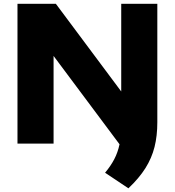

<svg xmlns="http://www.w3.org/2000/svg" viewBox="-20 -760 925 1016"><path d="M659.5 236.5 536 154Q565.5 119 584.5 82.8Q603.5 46.5 612.5 3.5L263.5 -464V0H72.5V-740H275.5L621.5 -276V-740H812.5V-112.5Q812.5 -41.5 797.8 17.5Q783 76.5 749.5 129.8Q716 183 659.5 236.5Z"/></svg>

Font: Encode Sans Expanded ExtraBold
Style: Regular
Weight: 800
Width: 7
Designer: Multiple Designers
Foundry: Impallari Type
Version: Version 3.000; ttfautohint (v1.8.3) -l 8 -r 50 -G 200 -x 14 